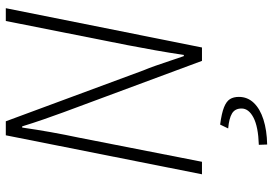

<svg xmlns="http://www.w3.org/2000/svg" viewBox="-156 -542 918 645"><g transform="rotate(-90 302.5 -220.0)"><path d="M39 0 170 -659H217L388 -197Q396 -178 404 -155Q412 -132 420 -108Q428 -84 436 -61H440Q447 -109 455.5 -156.5Q464 -204 473 -251L554 -659H597L465 0H420L247 -466Q236 -496 223.5 -532Q211 -568 200 -604H196Q189 -555 180.5 -507.5Q172 -460 162 -413L81 0ZM139 219 138 191Q199 189 229.5 173Q260 157 260 133Q260 111 243.5 101Q227 91 193 88L206 61Q244 66 264 74Q284 82 291.5 94Q299 106 299 124Q299 153 279 174Q259 195 223 206.5Q187 218 139 219Z"/></g></svg>

Font: Source Sans 3 Light
Style: Italic
Weight: 300
Italic angle: -11°
Designer: Paul D. Hunt
Foundry: Adobe
Version: Version 3.046;hotconv 1.0.118;makeotfexe 2.5.65603